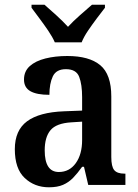

<svg xmlns="http://www.w3.org/2000/svg" viewBox="-20 -786 586 816"><path d="M188 10Q127 10 85 -29.5Q43 -69 43 -152Q43 -232 95 -270.5Q147 -309 252 -313L329 -316V-373Q329 -427 316.5 -459.5Q304 -492 260 -492Q219 -492 204.5 -461.5Q190 -431 190 -383Q136 -383 109 -398.5Q82 -414 82 -448Q82 -483 106.5 -505Q131 -527 173 -537.5Q215 -548 266 -548Q359 -548 406 -509Q453 -470 453 -376V-119Q453 -78 465.5 -63Q478 -48 509 -48H513V0H355L337 -77H329Q309 -49 290.5 -30Q272 -11 248 -0.5Q224 10 188 10ZM230 -55Q275 -55 302 -92.5Q329 -130 329 -191V-269L282 -266Q219 -262 194.5 -232.5Q170 -203 170 -147Q170 -55 230 -55ZM213 -606Q203 -629 185 -655.5Q167 -682 147.5 -708Q128 -734 114 -753V-766H169Q191 -747 219.5 -721Q248 -695 269 -672Q290 -695 319.5 -721Q349 -747 371 -766H426V-753Q411 -734 391.5 -708Q372 -682 354 -655.5Q336 -629 327 -606Z"/></svg>

Font: Noto Serif Bengali SemiCondensed SemiBold
Style: Regular
Weight: 600
Width: 4
Designer: Juan Bruce, Universal Thirst, Indian Type Foundry and the Monotype Design Team.
Foundry: Monotype Imaging Inc.
Version: Version 2.003; ttfautohint (v1.8.4.7-5d5b)